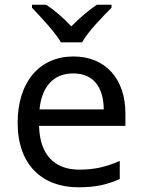

<svg xmlns="http://www.w3.org/2000/svg" viewBox="-20 -786 604 816"><path d="M239 -606H329C353 -651 416 -715 454 -753V-766H392C357 -743 319 -710 283 -674C250 -710 211 -743 176 -766H116V-753C152 -715 213 -651 239 -606ZM292 -546C150 -546 55 -440 55 -264C55 -85 160 10 313 10C386 10 434 -1 489 -25V-102C433 -78 385 -65 317 -65C210 -65 149 -130 146 -251H513V-304C513 -450 429 -546 292 -546ZM291 -474C380 -474 420 -412 421 -321H148C157 -417 207 -474 291 -474Z"/></svg>

Font: Noto Sans Sinhala UI
Style: Regular
Weight: 400
Designer: Jelle Bosma - Monotype Design Team
Foundry: Monotype Imaging Inc.
Version: Version 2.006